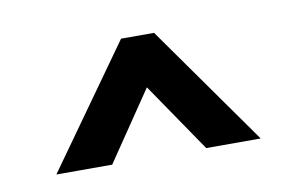

<svg xmlns="http://www.w3.org/2000/svg" viewBox="-38 -759 496 322"><g transform="rotate(-10 210.0 -598.0)"><path d="M36 -495 182.4 -700.5H238.6L384 -495H291.2L210.9 -612.6L131.1 -495Z"/></g></svg>

Font: Alumni Sans Thin
Style: Regular
Weight: 100
Designer: Robert E. Leuschke
Foundry: Robert E. Leuschke
Version: Version 1.018